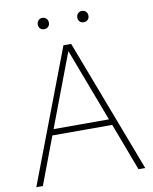

<svg xmlns="http://www.w3.org/2000/svg" viewBox="-97 -980 837 1052"><g transform="rotate(-10 321.5 -454.0)"><path d="M587 0 487.5 -264H154.5L55 0H18.5L300 -740H343L624.5 0ZM167 -297H475L321 -704ZM181 -876Q181 -890 189.8 -899Q198.5 -908 212 -908Q225.5 -908 234.2 -899Q243 -890 243 -876Q243 -862 234.2 -853.5Q225.5 -845 212 -845Q198.5 -845 189.8 -853.5Q181 -862 181 -876ZM401 -876Q401 -890 409.8 -899Q418.5 -908 432 -908Q445.5 -908 454.2 -899Q463 -890 463 -876Q463 -862 454.2 -853.5Q445.5 -845 432 -845Q418.5 -845 409.8 -853.5Q401 -862 401 -876Z"/></g></svg>

Font: Encode Sans Thin
Style: Regular
Weight: 250
Designer: Multiple Designers
Foundry: Impallari Type
Version: Version 2.000